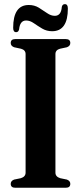

<svg xmlns="http://www.w3.org/2000/svg" viewBox="-20 -884 382 904"><path d="M241 -71Q241 -52 263.5 -45L295 -38.5Q311 -32.5 311 -18.5Q311 0 289.5 0H52Q30.5 0 30.5 -18.5Q30.5 -32.5 46.5 -38.5L78 -45Q100.5 -52 100.5 -71V-629.5Q100.5 -648.5 79 -654.5L46.5 -661.5Q30.5 -667.5 30.5 -681.5Q30.5 -700 52 -700H289.5Q311 -700 311 -681.5Q311 -667.5 295 -661.5L262.5 -654.5Q241 -648.5 241 -629.5ZM225.5 -737Q199.5 -737 178.5 -749.5Q157.5 -762 139.2 -774.8Q121 -787.5 103 -787.5Q74 -787.5 70 -746Q67 -732.5 56 -732.5Q42 -732.5 42 -753Q42 -860.5 115.5 -860.5Q142 -860.5 162.8 -847.8Q183.5 -835 201.8 -822.2Q220 -809.5 238 -809.5Q268 -809.5 271 -851.5Q274 -864.5 285.5 -864.5Q299.5 -864.5 299.5 -844Q299.5 -737 225.5 -737Z"/></svg>

Font: Fraunces 144pt Soft SemiBold
Style: Regular
Weight: 600
Version: Version 1.000;[b76b70a41]